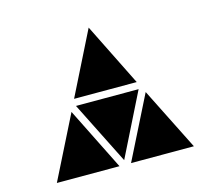

<svg xmlns="http://www.w3.org/2000/svg" viewBox="-98 -796 1020 915"><g transform="rotate(-15 412.0 -338.0)"><path d="M412 -22 257 -331H566ZM750 0H440L595 -309ZM383 0H74L229 -309ZM566 -366H257L412 -676Z"/></g></svg>

Font: Geotalism
Style: Regular
Weight: 400
Designer: GGBotNet
Foundry: GGBotNet
Version: 1.00